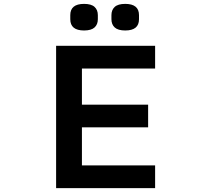

<svg xmlns="http://www.w3.org/2000/svg" viewBox="-20 -969 1040 989"><path d="M342 -870V-891Q342 -949 413 -949Q450 -949 467 -933.5Q484 -918 484 -891V-870Q484 -843 467 -827.5Q450 -812 413 -812Q342 -812 342 -870ZM554 -870V-891Q554 -918 571 -933.5Q588 -949 625 -949Q696 -949 696 -891V-870Q696 -812 625 -812Q588 -812 571 -827.5Q554 -843 554 -870ZM779 0H269V-733H779V-616H402V-430H743V-313H402V-117H779Z"/></svg>

Font: IBM Plex Sans JP SemiBold
Style: Regular
Weight: 600
Designer: Mike Abbink; Paul van der Laan; Pieter van Rosmalen; Wujin Sim; Yejin Wi; Jinhee Kim; Boomi Park; Yona Kim; Kichan Ma
Foundry: Sandoll Inc.
Version: Version 1.001